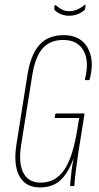

<svg xmlns="http://www.w3.org/2000/svg" viewBox="-20 -815 432 841"><path d="M155 6Q92 6 65 -43.5Q38 -93 52 -182L101 -492Q116 -579 154 -620Q192 -661 259 -661Q308 -661 338 -636.5Q368 -612 378 -569Q388 -526 373 -468Q372 -464 369 -464H355Q351 -464 352 -468Q372 -546 346 -593Q320 -640 257 -640Q200 -640 167.5 -604Q135 -568 122 -490L73 -183Q60 -102 82 -58.5Q104 -15 158 -15Q223 -15 261 -70.5Q299 -126 318 -245L327 -298H223Q219 -298 220 -302L222 -315Q224 -318 228 -318H347Q350 -318 350 -315L322 -139Q316 -98 312 -66.5Q308 -35 306 -5Q306 0 301 0H291Q287 0 287 -5Q290 -36 293 -63Q296 -90 302 -118H301Q277 -54 243 -24Q209 6 155 6ZM282 -746Q265 -746 248 -752.5Q231 -759 219 -771Q217 -774 218 -781L219 -790Q220 -793 221.5 -793Q223 -793 226 -791Q239 -779 253 -772.5Q267 -766 284 -766Q317 -766 350 -793Q352 -795 354 -794.5Q356 -794 355 -791L353 -777Q352 -772 348 -769Q319 -746 282 -746Z"/></svg>

Font: Sofia Sans Extra Condensed Thin
Style: Italic
Weight: 250
Italic angle: -9°
Version: Version 4.100